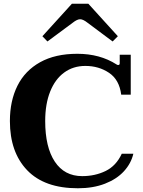

<svg xmlns="http://www.w3.org/2000/svg" viewBox="-20 -998 766 1028"><path d="M207 -804 365 -978H453L611 -804L583 -776L449 -876Q425 -895 409 -895Q393 -895 369 -876L234 -776ZM33 -350Q33 -458 73.5 -539Q114 -620 195 -665Q276 -710 394 -710Q515 -710 604 -653Q607 -650 613 -650Q621 -650 621 -659V-705H680V-491H629Q619 -571 564 -608Q509 -645 437 -645Q372 -645 323.5 -609.5Q275 -574 248.5 -507.5Q222 -441 222 -350Q222 -210 273.5 -132.5Q325 -55 420 -55Q489 -55 545.5 -82.5Q602 -110 632 -175H694Q682 -123 643.5 -81Q605 -39 542 -14.5Q479 10 397 10Q218 10 125.5 -86.5Q33 -183 33 -350Z"/></svg>

Font: Taviraj Bold
Style: Regular
Weight: 700
Designer: Katatrad Team
Foundry: CadsonDemak
Version: Version 1.030